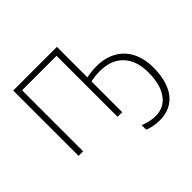

<svg xmlns="http://www.w3.org/2000/svg" viewBox="-203 -904 1378 1378"><g transform="rotate(-45 486.5 -215.0)"><path d="M537.1 0H490.2V-619.6H140.1V0H93.8V-663.1H537.1V-353.5Q588.4 -364.3 638.2 -364.3Q726.1 -364.3 790.5 -328.1Q855 -292 888.7 -225.3Q922.4 -158.7 922.4 -69.8Q922.4 75.7 860.6 154.1Q798.8 232.4 687.5 232.4Q621.6 232.4 569.8 210V164.1Q630.9 189.5 687.5 189.5Q774.4 189.5 823.2 121.3Q872.1 53.2 872.1 -70.8Q872.1 -189 809.1 -255.6Q746.1 -322.3 632.8 -322.3Q580.1 -322.3 537.1 -312Z"/></g></svg>

Font: Bpm'online Open Sans Light
Style: Regular
Weight: 300
Foundry: Ascender Corporation
Version: Version 1.10